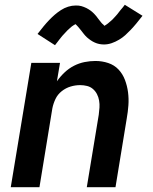

<svg xmlns="http://www.w3.org/2000/svg" viewBox="-20 -783 640 803"><path d="M25 0 111 -520H231L218 -443Q232 -463 250 -480Q268 -497 289.5 -508Q311 -519 334 -523.5Q357 -528 379 -528Q407 -528 432.5 -519.5Q458 -511 475.5 -492.5Q493 -474 502.5 -449Q512 -424 515.5 -397Q519 -370 517 -342.5Q515 -315 510 -287L463 0H343L393 -303Q395 -318 396 -333Q397 -348 394.5 -362.5Q392 -377 385.5 -389.5Q379 -402 368.5 -411Q358 -420 344 -423.5Q330 -427 315 -427Q295 -427 275 -421Q255 -415 238 -401.5Q221 -388 212 -369Q203 -350 199 -330L145 0ZM210 -594 137 -641Q150 -658 162 -672.5Q174 -687 185.5 -699Q197 -711 208.5 -721Q220 -731 234.5 -740.5Q249 -750 265 -755Q281 -760 297 -760Q303 -760 309 -759.5Q315 -759 320 -757.5Q325 -756 330.5 -754Q336 -752 341 -749.5Q346 -747 350 -744.5Q354 -742 359 -738.5Q364 -735 368 -731Q372 -727 376 -723Q380 -719 383 -715Q386 -711 389 -707Q392 -703 396 -698Q400 -693 403.5 -688.5Q407 -684 410.5 -681.5Q414 -679 416 -675Q418 -676 422.5 -678.5Q427 -681 431.5 -685Q436 -689 439 -691.5Q442 -694 445 -696.5Q448 -699 451 -702Q454 -705 457 -708.5Q460 -712 463.5 -715.5Q467 -719 470.5 -723.5Q474 -728 477.5 -732.5Q481 -737 485 -742Q489 -747 493.5 -752Q498 -757 502 -763L576 -717Q562 -699 550 -684.5Q538 -670 526.5 -658Q515 -646 504 -636Q493 -626 478 -617Q463 -608 447 -602.5Q431 -597 415 -597Q410 -597 405 -597.5Q400 -598 395 -599Q390 -600 385.5 -601.5Q381 -603 376.5 -605Q372 -607 367.5 -609.5Q363 -612 359.5 -614.5Q356 -617 352 -620Q348 -623 344 -626.5Q340 -630 337 -633.5Q334 -637 331 -640.5Q328 -644 325.5 -647.5Q323 -651 320.5 -654Q318 -657 314 -662Q310 -667 307 -670.5Q304 -674 300.5 -677.5Q297 -681 296 -682Q294 -681 289.5 -678.5Q285 -676 280.5 -672.5Q276 -669 273 -666Q270 -663 267 -660.5Q264 -658 261 -655Q258 -652 255 -648.5Q252 -645 248.5 -641.5Q245 -638 241.5 -634Q238 -630 234.5 -625.5Q231 -621 227 -616Q223 -611 219 -605.5Q215 -600 210 -594Z"/></svg>

Font: Iosevka SS04 Extended
Style: Bold Italic
Weight: 700
Width: 7
Italic angle: -9°
Monospace: yes
Designer: Belleve Invis
Foundry: Belleve Invis
Version: Version 19.0.0; ttfautohint (v1.8.4)